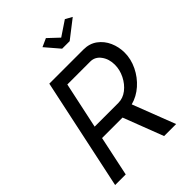

<svg xmlns="http://www.w3.org/2000/svg" viewBox="-260 -1036 1153 1153"><g transform="rotate(-45 316.5 -459.0)"><path d="M20 0 171 -710H461Q512 -710 548.5 -683Q585 -656 604 -613Q623 -570 623 -522Q623 -467 597.5 -414.5Q572 -362 529 -324Q486 -286 433 -272L538 0H436L338 -255H164L110 0ZM382 -335Q422 -335 455.5 -361Q489 -387 509.5 -428Q530 -469 530 -512Q530 -561 504.5 -595.5Q479 -630 439 -630H244L181 -335ZM297 -894 350 -918 417 -855 511 -918 554 -894 438 -804H374Z"/></g></svg>

Font: Raleway Medium
Style: Italic
Weight: 500
Italic angle: -12°
Designer: Matt McInerney, Pablo Impallari, Rodrigo Fuenzalida
Foundry: Matt McInerney, Pablo Impallari, Rodrigo Fuenzalida
Version: Version 4.026